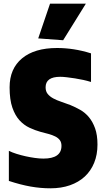

<svg xmlns="http://www.w3.org/2000/svg" viewBox="-20 -1008 564 1040"><path d="M253 12Q200 12 146 2.5Q92 -7 28 -28V-191Q46 -182 70 -174.5Q94 -167 119 -161.5Q144 -156 169 -152.5Q194 -149 215 -149Q313 -149 313 -218Q313 -237 304 -249Q295 -261 279 -269Q263 -277 242.5 -282.5Q222 -288 199 -294Q170 -302 140 -316Q110 -330 86 -356Q62 -382 47 -425Q32 -468 32 -535Q32 -636 99.5 -692Q167 -748 289 -748Q334 -748 379.5 -741Q425 -734 473 -719V-564Q454 -570 431.5 -575Q409 -580 386 -583.5Q363 -587 342 -589.5Q321 -592 306 -592Q227 -592 227 -535Q227 -513 238.5 -499Q250 -485 268.5 -475Q287 -465 311 -457Q335 -449 361 -439Q388 -428 414.5 -413Q441 -398 461.5 -373.5Q482 -349 495 -313Q508 -277 508 -225Q508 -170 490 -126Q472 -82 439 -51.5Q406 -21 359 -4.5Q312 12 253 12ZM187 -800 251 -988H445L322 -790Z"/></svg>

Font: Encode Sans Compressed
Style: Black
Weight: 900
Designer: Pablo Impallari, Andres Torresi
Foundry: Pablo Impallari, Andres Torresi
Version: Version 1.000; ttfautohint (v1.00) -l 8 -r 50 -G 200 -x 14 -